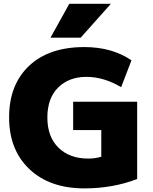

<svg xmlns="http://www.w3.org/2000/svg" viewBox="-20 -990 811 1019"><path d="M427.7 -740.2Q574.2 -740.2 677.7 -669.9L623 -527.3Q531.2 -582 438.5 -582Q345.7 -582 288.6 -525.4Q231.4 -468.8 231.4 -366.2Q231.4 -263.7 290.5 -206.1Q349.6 -148.4 448.2 -148.4Q485.4 -148.4 517.6 -158.2V-299.8H368.2V-450.2H708V-40Q579.1 9.8 427.7 9.8Q244.1 9.8 136.2 -92.3Q28.3 -194.3 28.3 -367.2Q28.3 -540 133.8 -640.1Q239.3 -740.2 427.7 -740.2ZM248 -790 347.7 -969.7H568.4L408.2 -790Z"/></svg>

Font: GenEi M Gothic v2 Black
Style: Regular
Weight: 900
Version: Version 2.0